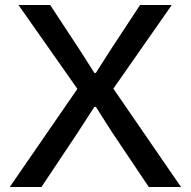

<svg xmlns="http://www.w3.org/2000/svg" viewBox="-20 -749 765 769"><path d="M19 0 290 -393 54 -729H181L300 -548L358 -457H364L422 -548L541 -729H668L434 -394L705 0H576L429 -219L364 -321H358L292 -219L146 0Z"/></svg>

Font: Mona Sans ExtraLight Medium
Style: Regular
Weight: 500
Version: Version 2.000